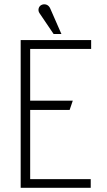

<svg xmlns="http://www.w3.org/2000/svg" viewBox="-20 -890 505 910"><path d="M78 -700V0H410V-41H123V-369H310L325 -413H123V-658H412V-700ZM218 -850C211 -866 196 -873 180 -868C162 -862 158 -841 167 -828L234 -729H271Z"/></svg>

Font: Advent Pro
Style: Light
Weight: 300
Designer: Andreas Kalpakidis
Foundry: Andreas Kalpakidis
Version: Version 2.002 2007